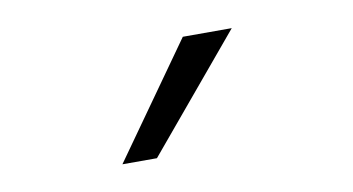

<svg xmlns="http://www.w3.org/2000/svg" viewBox="-38 -854 675 367"><g transform="rotate(-10 300.0 -670.0)"><path d="M426 -780H331L175 -560H242Z"/></g></svg>

Font: CommitMonoV143 ExtLt
Style: Regular
Weight: 200
Monospace: yes
Designer: Eigil Nikolajsen
Foundry: Eigil Nikolajsen
Version: Version 1.143